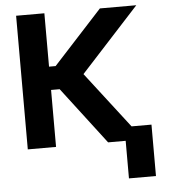

<svg xmlns="http://www.w3.org/2000/svg" viewBox="-61 -782 917 1041"><g transform="rotate(-5 397.5 -261.0)"><path d="M502.8 0 266.3 -310H219.5V0H65.7V-727.3H219.5V-436.8H255.3L521.7 -727.3H719.8L402 -380.3L695 0ZM745.4 -75.3V204.5H598.4V-75.3Z"/></g></svg>

Font: Inter UI
Style: Bold
Weight: 700
Designer: Rasmus Andersson
Foundry: rsms
Version: 3.2;8d6f07862